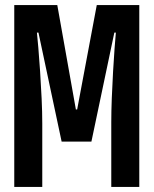

<svg xmlns="http://www.w3.org/2000/svg" viewBox="-20 -734 603 754"><path d="M36 0V-714H205L278 -304H283L360 -714H527V0H417V-254Q417 -296 419 -348.5Q421 -401 424 -452.5Q427 -504 430 -545Q433 -586 435 -606H429L339 -178H222L131 -606H125Q127 -588 130.5 -547Q134 -506 137.5 -453.5Q141 -401 143.5 -347Q146 -293 146 -249V0Z"/></svg>

Font: Noto Sans Mono SemiCondensed SemiBold
Style: Regular
Weight: 600
Width: 4
Designer: Monotype Design Team
Foundry: Monotype Imaging Inc.
Version: Version 2.014; ttfautohint (v1.8.4.7-5d5b)